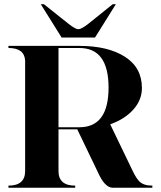

<svg xmlns="http://www.w3.org/2000/svg" viewBox="-20 -879 753 899"><path d="M346.7 -742.2Q361.3 -742.2 393.6 -767.6L507.8 -859.4H522.5L424.8 -703.1H268.6L170.9 -859.4H185.5L300.8 -767.6Q333 -742.2 346.7 -742.2ZM253.9 -654.3V-283.2Q253.9 -283.2 351.6 -283.2Q488.3 -283.2 488.3 -468.8Q488.3 -654.3 351.6 -654.3ZM19.5 -664.1H351.6Q485.4 -664.1 564.9 -613.3Q644.5 -562.5 644.5 -466.8Q644.5 -411.1 604.5 -366.2Q564.5 -321.3 496.1 -296.9L602.5 -76.2Q618.2 -43.9 632.8 -29.3Q652.3 -9.8 693.4 -9.8V0H507.8Q470.7 0 438.5 -72.3L341.8 -273.4H253.9V-78.1Q253.9 -9.8 332 -9.8V0H19.5V-9.8Q97.7 -9.8 97.7 -78.1V-594.7Q94.7 -654.3 19.5 -654.3Z"/></svg>

Font: spinweradC
Style: Bold
Weight: 700
Width: 7
Version: Version 0.3